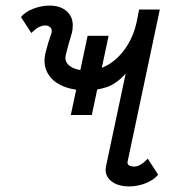

<svg xmlns="http://www.w3.org/2000/svg" viewBox="-20 -652 640 686"><path d="M308 -241H233L293 -524H368ZM442 14Q399 14 375.5 -6.5Q352 -27 359 -59L429 -389Q396 -352 360.5 -340.5Q325 -329 291 -329Q238 -329 201 -346Q164 -363 148.5 -394Q133 -425 143 -465Q154 -507 159.5 -520.5Q165 -534 165 -541Q165 -550 158.5 -555.5Q152 -561 140 -561Q131 -561 119.5 -555.5Q108 -550 92 -534L55 -591Q69 -609 98 -620.5Q127 -632 158 -632Q195 -632 217.5 -612.5Q240 -593 240 -562Q240 -546 236.5 -533Q233 -520 227.5 -502.5Q222 -485 215 -455Q209 -431 230.5 -415.5Q252 -400 292 -400Q334 -400 371 -423.5Q408 -447 434.5 -489Q461 -531 471 -587L477 -618H551L436 -75Q434 -67 440 -62Q446 -57 460 -57Q470 -57 481 -63Q492 -69 508 -85L545 -28Q531 -10 502 2Q473 14 442 14Z"/></svg>

Font: Victor Mono
Style: Italic
Weight: 400
Italic angle: -12°
Monospace: yes
Designer: Rune Bjørnerås
Version: Version 1.561;gftools[0.9.30]